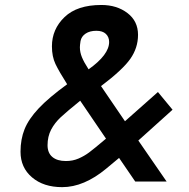

<svg xmlns="http://www.w3.org/2000/svg" viewBox="-20 -730 758 772"><path d="M650 0H523.8L458.8 -95Q450 -87.5 406.2 -51.2Q362.5 -15 318.1 3.8Q273.8 22.5 230 22.5Q155 22.5 108.8 -16.9Q62.5 -56.2 62.5 -120Q62.5 -170 78.8 -210.6Q95 -251.2 135.6 -294.4Q176.2 -337.5 250 -391.2Q217.5 -442.5 203.1 -472.5Q188.8 -502.5 188.8 -543.8Q188.8 -612.5 239.4 -661.2Q290 -710 387.5 -710Q450 -710 492.5 -677.5Q535 -645 535 -590Q535 -537.5 503.8 -493.1Q472.5 -448.8 386.2 -383.8L482.5 -242.5L615 -360L673.8 -288.8L536.2 -165ZM301.2 -540Q301.2 -520 309.4 -500Q317.5 -480 336.2 -451.2Q418.8 -510 418.8 -561.2Q418.8 -581.2 405.6 -593.8Q392.5 -606.2 367.5 -606.2Q341.2 -606.2 324.4 -595Q307.5 -583.8 303.8 -565Q301.2 -547.5 301.2 -540ZM293.8 -432.5ZM406.2 -172.5 302.5 -325Q250 -282.5 225 -259.4Q200 -236.2 185.6 -208.8Q171.2 -181.2 171.2 -146.2Q171.2 -115 190.6 -98.8Q210 -82.5 245 -82.5Q272.5 -82.5 295.6 -92.5Q318.8 -102.5 338.1 -116.9Q357.5 -131.2 406.2 -172.5Z"/></svg>

Font: Cambay
Style: Bold Italic
Weight: 700
Italic angle: -11°
Designer: Pooja Saxena
Foundry: Pooja Saxena
Version: Version 1.006;PS 001.006;hotconv 1.0.70;makeotf.lib2.5.58329